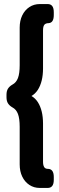

<svg xmlns="http://www.w3.org/2000/svg" viewBox="-20 -788 289 946"><path d="M176 138Q147 138 124.5 123Q102 108 89.5 82Q77 56 77 22V-163Q77 -204 68.5 -226.5Q60 -249 41 -259Q27 -267 19.5 -278.5Q12 -290 12 -309V-321Q12 -340 19.5 -351.5Q27 -363 41 -371Q60 -381 68.5 -403.5Q77 -426 77 -467V-652Q77 -686 89.5 -712Q102 -738 124.5 -753Q147 -768 176 -768H215Q245 -768 245 -728V-714Q245 -675 219 -674H221Q205 -674 198.5 -666Q192 -658 192 -638V-451Q192 -418 185.5 -391.5Q179 -365 166.5 -345.5Q154 -326 135 -315Q154 -304 166.5 -284.5Q179 -265 185.5 -238.5Q192 -212 192 -179V8Q192 26 197.5 35Q203 44 216 44H217Q245 45 245 84V98Q245 138 215 138Z"/></svg>

Font: Asap Condensed VF Beta
Style: Regular
Weight: 400
Designer: Pablo Cosgaya
Foundry: Omnibus-Type
Version: Version 1.008